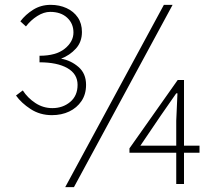

<svg xmlns="http://www.w3.org/2000/svg" viewBox="-20 -759 897 792"><path d="M194 -284Q145 -284 106.5 -309Q68 -334 46 -365L74 -386Q94 -355 126 -334Q158 -313 196 -313Q239 -313 269.5 -338.5Q300 -364 300 -409Q300 -454 258 -478Q216 -502 143 -502V-529Q211 -529 247 -558Q283 -587 283 -625Q283 -662 257 -686Q231 -710 187 -710Q161 -710 134 -693Q107 -676 87 -650L64 -671Q85 -699 117 -719Q149 -739 189 -739Q225 -739 254.5 -725.5Q284 -712 301 -687Q318 -662 318 -627Q318 -586 293 -558.5Q268 -531 232 -517Q272 -510 303.5 -483Q335 -456 335 -409Q335 -370 316 -342Q297 -314 265.5 -299Q234 -284 194 -284ZM249 13 656 -739H692L285 13ZM707 0V-261L712 -374H707L643 -282L559 -158H803V-129H514V-147L713 -429H739V0Z"/></svg>

Font: Noto Sans SC Thin Thin
Style: Regular
Weight: 250
Version: Version 2.004-H2;hotconv 1.0.118;makeotfexe 2.5.65603